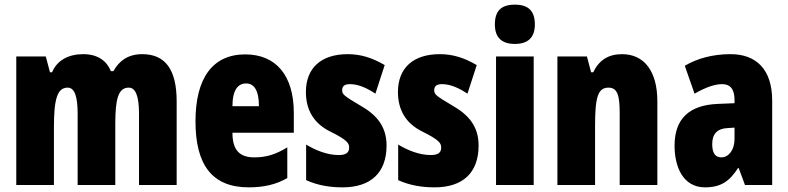

<svg xmlns="http://www.w3.org/2000/svg" viewBox="-20 -796 3391 826"><path d="M592 -563C533 -563 493 -536 468 -490H457C440 -532 403 -563 338 -563C274 -563 225 -536 204 -485H195L177 -553H50V0H212V-248C212 -369 226 -419 271 -419C301 -419 314 -381 314 -307V0H476V-264C476 -371 489 -419 534 -419C564 -419 578 -381 578 -307V0H740V-360C740 -497 691 -563 592 -563Z M1035 -562C894 -562 821 -459 821 -274C821 -90 890 10 1050 10C1114 10 1168 -2 1216 -30V-162C1165 -131 1125 -119 1074 -119C1010 -119 980 -151 980 -225H1244V-310C1244 -472 1167 -562 1035 -562ZM1039 -437C1072 -437 1094 -409 1094 -339H980C980 -411 1005 -437 1039 -437Z M1643 -170C1643 -255 1597 -304 1530 -342C1459 -384 1452 -390 1452 -408C1452 -426 1463 -434 1486 -434C1524 -434 1562 -415 1595 -393L1635 -516C1582 -547 1533 -563 1476 -563C1361 -563 1296 -503 1296 -400C1296 -322 1331 -265 1399 -231C1476 -193 1482 -179 1482 -161C1482 -138 1467 -129 1437 -129C1387 -129 1337 -150 1297 -174V-21C1348 2 1400 10 1454 10C1573 10 1643 -51 1643 -170Z M2039 -170C2039 -255 1993 -304 1926 -342C1855 -384 1848 -390 1848 -408C1848 -426 1859 -434 1882 -434C1920 -434 1958 -415 1991 -393L2031 -516C1978 -547 1929 -563 1872 -563C1757 -563 1692 -503 1692 -400C1692 -322 1727 -265 1795 -231C1872 -193 1878 -179 1878 -161C1878 -138 1863 -129 1833 -129C1783 -129 1733 -150 1693 -174V-21C1744 2 1796 10 1850 10C1969 10 2039 -51 2039 -170Z M2195 -776C2135 -776 2109 -748 2109 -691C2109 -635 2138 -607 2195 -607C2252 -607 2281 -635 2281 -691C2281 -747 2255 -776 2195 -776ZM2276 -553H2114V0H2276Z M2656 -563C2597 -563 2557 -537 2532 -485H2523L2505 -553H2378V0H2540V-253C2540 -378 2552 -419 2598 -419C2638 -419 2646 -381 2646 -308V0H2808V-360C2808 -489 2752 -563 2656 -563Z M3123 -563C3047 -563 2980 -545 2926 -513L2968 -393C3017 -421 3055 -434 3087 -434C3123 -434 3140 -411 3140 -366V-352L3068 -349C2947 -344 2882 -287 2882 -169C2882 -79 2918 10 3013 10C3082 10 3119 -17 3155 -73H3158L3185 0H3302V-363C3302 -498 3233 -563 3123 -563ZM3110 -245 3140 -247V-198C3140 -151 3115 -119 3083 -119C3057 -119 3044 -138 3044 -176C3044 -220 3066 -243 3110 -245Z"/></svg>

Font: Noto Sans Lao Looped ExtraCondensed Black
Style: Regular
Weight: 900
Width: 2
Designer: Mark Frömberg, Ben Mitchell
Foundry: The Fontpad Ltd
Version: Version 1.002